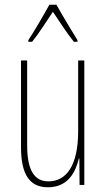

<svg xmlns="http://www.w3.org/2000/svg" viewBox="-20 -783 448 813"><path d="M219 -763H189C165 -719 121 -644 100 -613V-606H116C143 -639 179 -696 204 -733C231 -693 265 -640 293 -606H308V-613C296 -632 245 -716 219 -763ZM337 -527H311V-228C311 -82 261 -15 185 -15C127 -15 95 -60 95 -167V-527H69V-159C69 -45 105 10 183 10C268 10 300 -54 314 -112H316L317 0H337Z"/></svg>

Font: Noto Sans Armenian ExtraCondensed Thin
Style: Regular
Weight: 100
Width: 2
Designer: Monotype Design Team
Foundry: Monotype Imaging Inc.
Version: Version 2.008